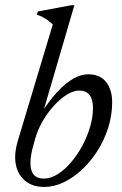

<svg xmlns="http://www.w3.org/2000/svg" viewBox="-20 -730 484 760"><path d="M113 -158.5Q106.5 -136.5 103.5 -117.8Q100.5 -99 100.5 -84.5Q100.5 -53.5 113.8 -38.2Q127 -23 153 -23Q180 -23 207.8 -40.2Q235.5 -57.5 260.5 -86.5Q285.5 -115.5 305.2 -152Q325 -188.5 336.5 -227.2Q348 -266 348 -302.5Q348 -336.5 334.5 -354Q321 -371.5 293.5 -371.5Q275.5 -371.5 255 -361Q234.5 -350.5 214 -332Q193.5 -313.5 175 -289.5Q156.5 -265.5 142.2 -238.2Q128 -211 120 -183ZM189 -633.5Q179.5 -642 170.5 -648.8Q161.5 -655.5 151 -661.2Q140.5 -667 126 -672L129.5 -684.5L263 -709.5H274.5L141 -253.5L136.5 -271.5Q172.5 -329 206 -365.2Q239.5 -401.5 270.5 -418.8Q301.5 -436 329 -436Q376.5 -436 400.2 -405Q424 -374 424 -325.5Q424 -275 408.8 -226Q393.5 -177 366.8 -134.5Q340 -92 305.5 -59.5Q271 -27 232.5 -8.5Q194 10 155 10Q101.5 10 70.8 -22.5Q40 -55 40 -108Q40 -123 42.8 -139.2Q45.5 -155.5 50.5 -172.5Z"/></svg>

Font: Newsreader Text
Style: Italic
Weight: 400
Italic angle: -17°
Designer: Hugues Gentile
Foundry: Production Type
Version: Version 1.001